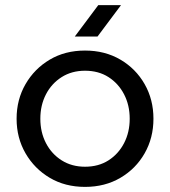

<svg xmlns="http://www.w3.org/2000/svg" viewBox="-20 -720 666 752"><path d="M313 12Q235 12 175 -23.5Q115 -59 80 -119.5Q45 -180 45 -255Q45 -330 80 -390.5Q115 -451 175 -486.5Q235 -522 313 -522Q391 -522 451.5 -486.5Q512 -451 546.5 -390.5Q581 -330 581 -255Q581 -180 546.5 -119.5Q512 -59 451.5 -23.5Q391 12 313 12ZM313 -67Q366 -67 405 -92Q444 -117 466 -159.5Q488 -202 488 -255Q488 -308 466 -350.5Q444 -393 405 -418Q366 -443 313 -443Q261 -443 221.5 -418Q182 -393 160 -350.5Q138 -308 138 -255Q138 -202 160 -159.5Q182 -117 221.5 -92Q261 -67 313 -67ZM273 -577 365 -700H454L362 -577Z"/></svg>

Font: MuseoModerno SemiBold
Style: Regular
Weight: 400
Version: Version 1.001